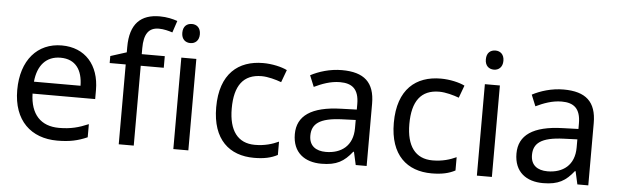

<svg xmlns="http://www.w3.org/2000/svg" viewBox="-49 -938 3604 1121"><g transform="rotate(5 1753.0 -377.5)"><path d="M292 -546C150 -546 55 -440 55 -264C55 -85 160 10 313 10C386 10 434 -1 489 -25V-102C433 -78 385 -65 317 -65C210 -65 149 -130 146 -251H513V-304C513 -450 429 -546 292 -546ZM291 -474C380 -474 420 -412 421 -321H148C157 -417 207 -474 291 -474Z M896 -468V-536H761V-571C761 -655 789 -693 848 -693C877 -693 906 -685 928 -678L951 -747C925 -756 889 -765 847 -765C737 -765 673 -708 673 -570V-539L579 -509V-468H673V0H761V-468Z M1038 -737C1009 -737 986 -720 986 -681C986 -643 1009 -625 1038 -625C1065 -625 1089 -643 1089 -681C1089 -720 1065 -737 1038 -737ZM1081 -536H993V0H1081Z M1466 10C1527 10 1568 0 1604 -19V-97C1567 -80 1523 -66 1465 -66C1364 -66 1312 -137 1312 -266C1312 -400 1363 -469 1470 -469C1507 -469 1554 -456 1586 -444L1613 -517C1581 -533 1526 -546 1472 -546C1328 -546 1221 -463 1221 -265C1221 -75 1323 10 1466 10Z M1934 -545C1864 -545 1798 -524 1751 -499L1778 -433C1822 -454 1873 -474 1929 -474C1999 -474 2040 -444 2040 -355V-323L1949 -320C1774 -315 1692 -256 1692 -149C1692 -40 1764 10 1861 10C1951 10 1994 -17 2041 -76H2045L2062 0H2126V-365C2126 -490 2064 -545 1934 -545ZM1960 -259 2039 -262V-214C2039 -110 1971 -61 1881 -61C1823 -61 1783 -88 1783 -148C1783 -216 1826 -254 1960 -259Z M2507 10C2568 10 2609 0 2645 -19V-97C2608 -80 2564 -66 2506 -66C2405 -66 2353 -137 2353 -266C2353 -400 2404 -469 2511 -469C2548 -469 2595 -456 2627 -444L2654 -517C2622 -533 2567 -546 2513 -546C2369 -546 2262 -463 2262 -265C2262 -75 2364 10 2507 10Z M2817 -737C2788 -737 2765 -720 2765 -681C2765 -643 2788 -625 2817 -625C2844 -625 2868 -643 2868 -681C2868 -720 2844 -737 2817 -737ZM2860 -536H2772V0H2860Z M3233 -545C3163 -545 3097 -524 3050 -499L3077 -433C3121 -454 3172 -474 3228 -474C3298 -474 3339 -444 3339 -355V-323L3248 -320C3073 -315 2991 -256 2991 -149C2991 -40 3063 10 3160 10C3250 10 3293 -17 3340 -76H3344L3361 0H3425V-365C3425 -490 3363 -545 3233 -545ZM3259 -259 3338 -262V-214C3338 -110 3270 -61 3180 -61C3122 -61 3082 -88 3082 -148C3082 -216 3125 -254 3259 -259Z"/></g></svg>

Font: Noto Sans Gujarati UI
Style: Regular
Weight: 400
Designer: Jelle Bosma - Monotype Design Team, Universal Thirst
Foundry: Monotype Imaging Inc.
Version: Version 2.106